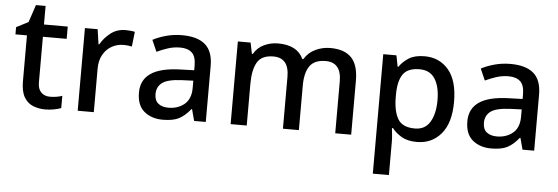

<svg xmlns="http://www.w3.org/2000/svg" viewBox="-54 -833 3627 1247"><g transform="rotate(5 1759.5 -210.0)"><path d="M276 -75Q297 -75 319 -78.5Q341 -82 356 -88V-8Q339 -1 310.5 4.5Q282 10 253 10Q209 10 172.5 -5Q136 -20 114.5 -57Q93 -94 93 -160V-459H18V-506L96 -546L134 -660H197V-539H352V-459H197V-162Q197 -118 219 -96.5Q241 -75 276 -75Z M729 -549Q743 -549 759.5 -547.5Q776 -546 789 -543L778 -446Q752 -452 724 -452Q683 -452 647.5 -432.5Q612 -413 590.5 -375Q569 -337 569 -284V0H464V-539H547L561 -442H566Q591 -486 632 -517.5Q673 -549 729 -549Z M1097 -548Q1198 -548 1248.5 -504Q1299 -460 1299 -365V0H1223L1203 -75H1199Q1164 -31 1125.5 -10.5Q1087 10 1019 10Q946 10 898 -29.5Q850 -69 850 -153Q850 -235 912.5 -278Q975 -321 1103 -325L1195 -328V-357Q1195 -418 1168 -442.5Q1141 -467 1092 -467Q1050 -467 1012 -454.5Q974 -442 940 -426L907 -501Q944 -521 993.5 -534.5Q1043 -548 1097 -548ZM1121 -257Q1029 -253 993.5 -226.5Q958 -200 958 -152Q958 -110 983 -90.5Q1008 -71 1049 -71Q1111 -71 1153 -106Q1195 -141 1195 -212V-260Z M2064 -549Q2155 -549 2201 -502Q2247 -455 2247 -351V0H2143V-338Q2143 -462 2041 -462Q1968 -462 1937 -418Q1906 -374 1906 -290V0H1802V-338Q1802 -462 1700 -462Q1624 -462 1595 -413Q1566 -364 1566 -272V0H1461V-539H1544L1559 -467H1565Q1589 -509 1632 -529Q1675 -549 1723 -549Q1848 -549 1888 -462H1895Q1921 -506 1967 -527.5Q2013 -549 2064 -549Z M2678 -549Q2775 -549 2834.5 -479Q2894 -409 2894 -270Q2894 -133 2833.5 -61.5Q2773 10 2676 10Q2614 10 2575.5 -13Q2537 -36 2514 -66H2507Q2509 -48 2511.5 -23.5Q2514 1 2514 20V240H2409V-539H2495L2509 -466H2514Q2537 -500 2575.5 -524.5Q2614 -549 2678 -549ZM2653 -462Q2577 -462 2546 -419Q2515 -376 2514 -287V-271Q2514 -177 2544 -126.5Q2574 -76 2655 -76Q2722 -76 2754 -130Q2786 -184 2786 -272Q2786 -360 2753.5 -411Q2721 -462 2653 -462Z M3238 -548Q3339 -548 3389.5 -504Q3440 -460 3440 -365V0H3364L3344 -75H3340Q3305 -31 3266.5 -10.5Q3228 10 3160 10Q3087 10 3039 -29.5Q2991 -69 2991 -153Q2991 -235 3053.5 -278Q3116 -321 3244 -325L3336 -328V-357Q3336 -418 3309 -442.5Q3282 -467 3233 -467Q3191 -467 3153 -454.5Q3115 -442 3081 -426L3048 -501Q3085 -521 3134.5 -534.5Q3184 -548 3238 -548ZM3262 -257Q3170 -253 3134.5 -226.5Q3099 -200 3099 -152Q3099 -110 3124 -90.5Q3149 -71 3190 -71Q3252 -71 3294 -106Q3336 -141 3336 -212V-260Z"/></g></svg>

Font: Noto Sans Tai Tham Medium
Style: Regular
Weight: 500
Designer: Monotype Design Team 2013. Revised by David WIlliams 2020
Foundry: Monotype Imaging Inc.
Version: Version 2.002; ttfautohint (v1.8.4.7-5d5b)